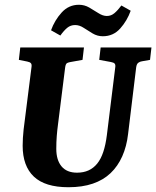

<svg xmlns="http://www.w3.org/2000/svg" viewBox="-20 -772 655 805"><path d="M267 13Q169 13 122 -31.5Q75 -76 75 -161Q75 -176 76 -193.5Q77 -211 79 -229L112 -490Q114 -502 109.5 -507Q105 -512 94 -514L59 -521L65 -573H332L326 -521L276 -512Q269 -511 262 -508Q255 -505 253 -488L223 -249Q220 -227 218 -202Q216 -177 216 -148Q216 -101 238 -74.5Q260 -48 303 -48Q330 -48 351 -57.5Q372 -67 387.5 -86Q403 -105 413 -135Q423 -165 428 -205L463 -488Q465 -500 461 -505Q457 -510 445 -512L396 -521L402 -573H615L609 -521L575 -515Q567 -514 560 -509Q553 -504 551 -490L517 -210Q511 -158 492.5 -116.5Q474 -75 443.5 -46Q413 -17 369 -2Q325 13 267 13ZM411 -620Q388 -620 368 -632Q348 -644 330.5 -655.5Q313 -667 295 -667Q276 -667 262 -655.5Q248 -644 233 -623L194 -645Q209 -687 238.5 -719.5Q268 -752 311 -752Q334 -752 354 -740.5Q374 -729 392.5 -717Q411 -705 428 -705Q446 -705 460 -717Q474 -729 489 -749L528 -727Q513 -685 484 -652.5Q455 -620 411 -620Z"/></svg>

Font: Rasa
Style: Bold Italic
Weight: 700
Italic angle: -7.10001°
Designer: Anna Giedrys (Yrsa+Rasa design), David Brezina (Yrsa art-direction, Rasa art-direction, design)
Foundry: Rosetta Type Foundry
Version: Version 2.004